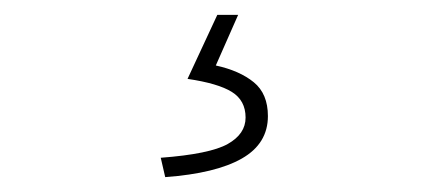

<svg xmlns="http://www.w3.org/2000/svg" viewBox="-20 -22 572 258"><path d="M202 216 196 190Q262 185 286 171.5Q310 158 310 136Q310 113 291.5 101.5Q273 90 232 84L272 -2H300L270 66Q302 73 321 88.5Q340 104 340 134Q340 171 305 191Q270 211 202 216Z"/></svg>

Font: Source Sans 3
Style: Regular
Weight: 200
Designer: Paul D. Hunt
Foundry: Adobe
Version: Version 3.046;hotconv 1.0.118;makeotfexe 2.5.65603